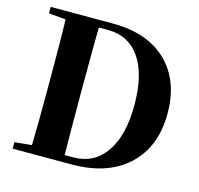

<svg xmlns="http://www.w3.org/2000/svg" viewBox="-108 -862 1014 977"><g transform="rotate(15 399.5 -373.5)"><path d="M349 -37Q460 -37 521 -126Q582 -215 582 -374Q582 -536 521 -624Q461 -709 353 -709H305Q303 -606 303 -393V-360Q303 -142 305 -37ZM369 -747Q551 -747 654 -648Q756 -549 756 -376Q756 -201 648 -100Q540 0 351 0H41V-34L131 -43Q134 -144 134 -360V-393Q134 -602 131 -705L41 -713V-747Z"/></g></svg>

Font: Source Han Serif SC Heavy
Style: Regular
Weight: 900
Designer: Ryoko NISHIZUKA  (kana & ideographs); Frank Grießhammer (Latin, Greek & Cyrillic); Wenlong ZHANG  (bopomofo); Sandoll Co
Foundry: Adobe Systems Incorporated
Version: Version 1.001 October 20, 2017